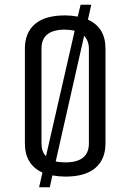

<svg xmlns="http://www.w3.org/2000/svg" viewBox="-20 -730 550 810"><path d="M85 -125V-525Q85 -592 127.5 -628.5Q170 -665 254 -665Q281 -665 308 -660L320 -710H365L351 -647Q425 -614 425 -525V-125Q425 -58 382.5 -21.5Q340 15 256 15Q229 15 201 10L190 60H145L159 -2Q85 -36 85 -125ZM155 -125Q155 -90 174 -71L295 -600Q275 -605 254 -605Q155 -605 155 -525ZM355 -125V-525Q355 -557 335 -579L215 -49Q231 -45 256 -45Q355 -45 355 -125Z"/></svg>

Font: Unica One
Style: Regular
Weight: 400
Designer: Eduardo Rodriguez Tunni
Foundry: Eduardo Rodriguez Tunni
Version: Version 1.001